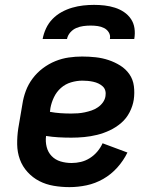

<svg xmlns="http://www.w3.org/2000/svg" viewBox="-20 -760 640 788"><path d="M265 8Q232 8 200 2.5Q168 -3 141 -17Q114 -31 93 -54Q72 -77 61.5 -106Q51 -135 50.5 -167.5Q50 -200 55 -233L72 -333Q76 -360 86 -387Q96 -414 114 -438Q132 -462 156 -480Q180 -498 207 -509Q234 -520 262 -524Q290 -528 317 -528Q345 -528 372.5 -525Q400 -522 425.5 -513.5Q451 -505 473.5 -491Q496 -477 511 -455.5Q526 -434 529.5 -406.5Q533 -379 529 -351Q525 -325 512 -299.5Q499 -274 477.5 -255.5Q456 -237 430.5 -225Q405 -213 378.5 -206.5Q352 -200 325.5 -197.5Q299 -195 273 -195Q246 -195 220 -196.5Q194 -198 169 -202Q166 -179 171.5 -157Q177 -135 192 -119.5Q207 -104 228.5 -97.5Q250 -91 274 -91Q293 -91 312 -95.5Q331 -100 348.5 -111Q366 -122 379.5 -138Q393 -154 401 -172L503 -134Q487 -101 461.5 -72.5Q436 -44 403.5 -25.5Q371 -7 335.5 0.5Q300 8 265 8ZM272 -294Q286 -294 300 -295Q314 -296 328 -299Q342 -302 355.5 -306.5Q369 -311 381.5 -319.5Q394 -328 402.5 -340Q411 -352 413 -366Q415 -378 412 -388.5Q409 -399 401 -406Q393 -413 383.5 -417.5Q374 -422 362.5 -424.5Q351 -427 340 -428Q329 -429 318 -429Q295 -429 271.5 -422Q248 -415 230 -399Q212 -383 201.5 -361Q191 -339 187 -317L185 -301Q206 -297 228 -295.5Q250 -294 272 -294ZM155 -600Q159 -622 169 -643.5Q179 -665 195.5 -682Q212 -699 233 -710.5Q254 -722 276.5 -728.5Q299 -735 321.5 -737.5Q344 -740 366 -740Q388 -740 409.5 -737.5Q431 -735 451.5 -728.5Q472 -722 489 -710.5Q506 -699 517.5 -682Q529 -665 532 -643.5Q535 -622 531 -600H431Q434 -615 426.5 -627Q419 -639 407 -645Q395 -651 381 -653Q367 -655 352 -655Q337 -655 322 -653Q307 -651 293 -645Q279 -639 268.5 -627Q258 -615 255 -600Z"/></svg>

Font: Iosevka Extended
Style: Bold Italic
Weight: 700
Width: 7
Italic angle: -9°
Monospace: yes
Designer: Belleve Invis
Foundry: Belleve Invis
Version: Version 32.5.0; ttfautohint (v1.8.4)